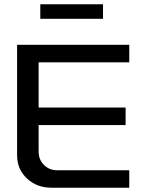

<svg xmlns="http://www.w3.org/2000/svg" viewBox="-20 -880 671 900"><path d="M60.1 -669.9H585.9V-587.9H161.1V-376H568.8V-293.9H161.1V-168.9Q161.1 -131.8 186 -106.9Q210.9 -82 248 -82H585.9V0H223.1Q152.3 0 106.2 -43.5Q60.1 -86.9 60.1 -152.8ZM168.9 -792V-859.9H462.9V-792Z"/></svg>

Font: LT Wave
Style: Regular
Weight: 400
Designer: Daniel Lyons
Version: Version 2.5 (Glyphs App)